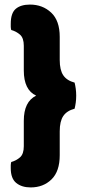

<svg xmlns="http://www.w3.org/2000/svg" viewBox="-20 -684 377 839"><path d="M138 -266Q84 -291 84 -376V-484Q84 -518 67.5 -532.5Q51 -547 29 -553Q27 -561 27 -567.5Q27 -574 27 -580Q27 -627 49 -645.5Q71 -664 111 -664Q166 -664 203.5 -629Q241 -594 241 -523V-422Q241 -378 256.5 -355Q272 -332 306 -323Q309 -311 311 -296.5Q313 -282 313 -266Q313 -250 311 -235.5Q309 -221 306 -209Q272 -200 256.5 -177Q241 -154 241 -110V-6Q241 65 205 100Q169 135 114 135Q75 135 51 115.5Q27 96 27 51Q27 45 27 38.5Q27 32 29 24Q51 18 67.5 3.5Q84 -11 84 -45V-156Q84 -240 138 -266Z"/></svg>

Font: Baloo Paaji 2 ExtraBold
Style: Regular
Weight: 800
Designer: Shuchita Grover, Noopur Datye and Ek Type
Foundry: Ek Type
Version: Version 1.640;hotconv 1.0.111;makeotfexe 2.5.65597; ttfautoh